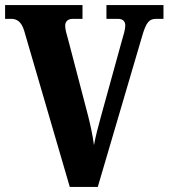

<svg xmlns="http://www.w3.org/2000/svg" viewBox="-20 -734 662 754"><path d="M75 -613 254 0H364L537 -588C554 -648 566 -660 594 -660H622V-714H398V-660H443C464 -660 472 -649 472 -633C472 -618 465 -597 458 -572L376 -275C366 -239 355 -197 349 -164C345 -198 334 -248 326 -279L247 -581C242 -598 236 -618 236 -633C236 -650 247 -660 266 -660H304V-714H0V-660H24C45 -660 64 -650 75 -613Z"/></svg>

Font: Noto Serif Khmer Condensed ExtraBold
Style: Regular
Weight: 800
Width: 3
Designer: Danh Hong and the Monotype Design Team
Foundry: Monotype Imaging Inc.
Version: Version 2.004